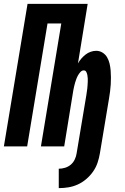

<svg xmlns="http://www.w3.org/2000/svg" viewBox="-27 -755 647 990"><path d="M276 215V115Q292 115 308.5 110Q325 105 338 94Q351 83 358.5 67Q366 51 368 36L418 -263Q419 -272 420.5 -280.5Q422 -289 423 -298Q424 -307 424.5 -316Q425 -325 425.5 -333.5Q426 -342 425.5 -350.5Q425 -359 423.5 -367.5Q422 -376 418 -384Q414 -392 405 -392Q395 -392 387.5 -383.5Q380 -375 375 -366Q370 -357 366.5 -347.5Q363 -338 360 -328Q357 -318 355 -308.5Q353 -299 351 -289L304 0H184L289 -634H218L113 0H-7L115 -735H425L375 -428Q382 -441 392 -452.5Q402 -464 414 -473.5Q426 -483 440.5 -488Q455 -493 469 -493Q487 -493 502 -483.5Q517 -474 525.5 -459Q534 -444 538 -427Q542 -410 543.5 -392Q545 -374 545 -356Q545 -338 544 -319.5Q543 -301 540.5 -283Q538 -265 535 -246L488 36Q484 60 476 84Q468 108 453 129.5Q438 151 417.5 168.5Q397 186 373.5 196.5Q350 207 325.5 211Q301 215 276 215Z"/></svg>

Font: Iosevka SS04 Extended
Style: Bold Italic
Weight: 700
Width: 7
Italic angle: -9°
Monospace: yes
Designer: Belleve Invis
Foundry: Belleve Invis
Version: Version 19.0.0; ttfautohint (v1.8.4)